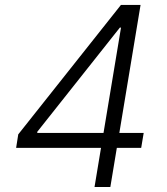

<svg xmlns="http://www.w3.org/2000/svg" viewBox="-20 -747 666 767"><path d="M44.4 -156.2 52.9 -210.2 463.1 -727.3H541.5L456.7 -215.9H554L544 -156.2H446.7L420.8 0H357.6L383.5 -156.2ZM393.5 -215.9 463.4 -636.7H458.8L128.9 -220.5V-215.9Z"/></svg>

Font: Inter UI Light
Style: Italic
Weight: 300
Italic angle: 9.39999°
Designer: Rasmus Andersson
Foundry: rsms
Version: 3.2;8d6f07862